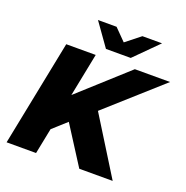

<svg xmlns="http://www.w3.org/2000/svg" viewBox="-156 -1051 1154 1194"><g transform="rotate(20 421.5 -454.5)"><path d="M483 -378 718 0H497L336 -252L245 -170L211 0H16L156 -700H351L294 -414L610 -700H843ZM714 -909 562 -757H398L290 -909H413L488 -833L584 -909Z"/></g></svg>

Font: Idrija
Style: Italic
Weight: 800
Italic angle: -11.3°
Designer: Julieta Ulanovsky
Foundry: Julieta Ulanovsky
Version: Version 7.200